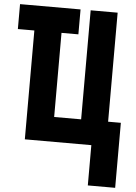

<svg xmlns="http://www.w3.org/2000/svg" viewBox="-61 -760 722 1021"><g transform="rotate(5 300.0 -249.5)"><path d="M447 215V0H92V-581H4V-714H327V-581H237V-132H381V-714H525V-132H593V215Z"/></g></svg>

Font: Noto Sans Mono ExtraBold
Style: Regular
Weight: 800
Designer: Monotype Design Team
Foundry: Monotype Imaging Inc.
Version: Version 2.014